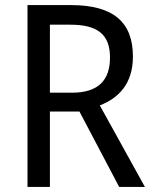

<svg xmlns="http://www.w3.org/2000/svg" viewBox="-20 -734 603 754"><path d="M259 -714H88V0H176V-296H292L448 0H549L372 -320C446 -349 502 -405 502 -512C502 -647 425 -714 259 -714ZM256 -637C362 -637 412 -600 412 -508C412 -417 364 -370 263 -370H176V-637Z"/></svg>

Font: Noto Sans Lao SemiCondensed
Style: Regular
Weight: 400
Width: 4
Designer: Monotype Design Team
Foundry: Monotype Imaging Inc.
Version: Version 2.003